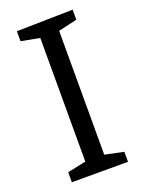

<svg xmlns="http://www.w3.org/2000/svg" viewBox="-135 -764 622 829"><g transform="rotate(-20 176.5 -349.5)"><path d="M306 -699V-653L220 -633V-64L306 -46V0H48V-46L133 -64V-632L48 -648V-694Z"/></g></svg>

Font: Bitter Pro
Style: Regular
Weight: 400
Designer: Sol Matas, and Bitter project Authors
Foundry: Sol Matas
Version: Version 1.010